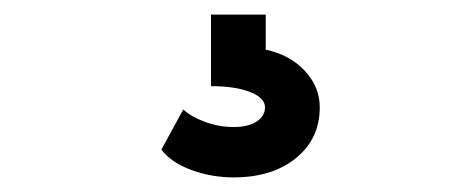

<svg xmlns="http://www.w3.org/2000/svg" viewBox="-20 -25 640 263"><path d="M300 218Q270 218 242.5 208Q215 198 201 180L231 125Q242 135 261 142Q280 149 300 149Q320 149 331.5 141.5Q343 134 343 122Q343 109 322.5 101Q302 93 269 93V-5H344V43Q377 50 397.5 72Q418 94 418 122Q418 165 385.5 191.5Q353 218 300 218Z"/></svg>

Font: Victor Mono Thin
Style: Regular
Weight: 400
Monospace: yes
Version: Version 1.561;gftools[0.9.30]